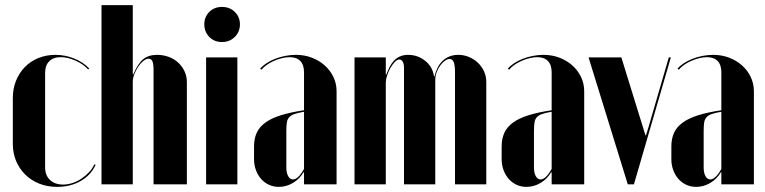

<svg xmlns="http://www.w3.org/2000/svg" viewBox="-20 -719 2986 749"><path d="M30 -337V-158Q30 -121 43 -90.5Q56 -60 79 -37.5Q102 -15 133.5 -2.5Q165 10 203 10Q255 10 295 -13Q335 -36 353 -76L348 -78Q341 -62 327.5 -47.5Q314 -33 297.5 -22Q281 -11 262.5 -5Q244 1 226 1Q194 1 175 -17Q156 -35 156 -66V-434Q156 -464 172 -480Q188 -496 217 -496Q244 -496 274.5 -482.5Q305 -469 324 -448L328 -452Q304 -477 269 -491Q234 -505 196 -505Q160 -505 129.5 -492.5Q99 -480 77 -457.5Q55 -435 42.5 -404Q30 -373 30 -337Z M500 -429H498V-459V-699H376V0H498V-400Q498 -414 504 -429.5Q510 -445 519 -458.5Q528 -472 539 -481Q550 -490 560 -490Q570 -490 574.5 -480Q579 -470 579 -447V0H709V-399Q709 -421 700 -440.5Q691 -460 675.5 -474.5Q660 -489 638.5 -497Q617 -505 593 -505Q559 -505 538.5 -488Q518 -471 500 -429Z M784 -495V0H906V-495ZM777 -624Q777 -595 796.5 -575Q816 -555 846 -555Q876 -555 896 -575Q916 -595 916 -624Q916 -653 896 -672.5Q876 -692 846 -692Q816 -692 796.5 -672.5Q777 -653 777 -624Z M971 -98Q971 -75 978.5 -55Q986 -35 999 -20.5Q1012 -6 1029.5 2Q1047 10 1068 10Q1097 10 1123 -5.5Q1149 -21 1164 -47H1166V-27V0H1293V-363Q1293 -393 1280.5 -419Q1268 -445 1246.5 -464Q1225 -483 1196.5 -494Q1168 -505 1134 -505Q1114 -505 1093 -501Q1072 -497 1053 -489.5Q1034 -482 1019 -472Q1004 -462 995 -451L1000 -447Q1007 -456 1019.5 -465Q1032 -474 1047.5 -481Q1063 -488 1079.5 -492Q1096 -496 1110 -496Q1137 -496 1151.5 -481Q1166 -466 1166 -437V-289Q1113 -281 1076 -269.5Q1039 -258 1015.5 -241Q992 -224 981.5 -201Q971 -178 971 -148ZM1123 -19Q1111 -19 1104 -32Q1097 -45 1097 -66V-207Q1097 -228 1099 -241Q1101 -254 1108.5 -262Q1116 -270 1129.5 -274.5Q1143 -279 1166 -283V-60Q1155 -40 1144 -29.5Q1133 -19 1123 -19Z M1675 -421H1673Q1668 -458 1639 -481.5Q1610 -505 1572 -505Q1554 -505 1540.5 -499Q1527 -493 1517 -482.5Q1507 -472 1500 -458Q1493 -444 1487 -428H1485V-458V-495H1363V0H1485V-394Q1485 -409 1490.5 -425.5Q1496 -442 1504 -455.5Q1512 -469 1521 -478Q1530 -487 1538 -487Q1546 -487 1551 -478.5Q1556 -470 1556 -455V0H1678V-407Q1678 -423 1683.5 -437.5Q1689 -452 1697.5 -463.5Q1706 -475 1715.5 -482Q1725 -489 1734 -489Q1745 -489 1750 -476.5Q1755 -464 1755 -437V0H1877V-399Q1877 -421 1868.5 -440Q1860 -459 1845 -473.5Q1830 -488 1810 -496.5Q1790 -505 1768 -505Q1748 -505 1732.5 -498.5Q1717 -492 1705.5 -480.5Q1694 -469 1686.5 -453.5Q1679 -438 1675 -421Z M1937 -98Q1937 -75 1944.5 -55Q1952 -35 1965 -20.5Q1978 -6 1995.5 2Q2013 10 2034 10Q2063 10 2089 -5.5Q2115 -21 2130 -47H2132V-27V0H2259V-363Q2259 -393 2246.5 -419Q2234 -445 2212.5 -464Q2191 -483 2162.5 -494Q2134 -505 2100 -505Q2080 -505 2059 -501Q2038 -497 2019 -489.5Q2000 -482 1985 -472Q1970 -462 1961 -451L1966 -447Q1973 -456 1985.5 -465Q1998 -474 2013.5 -481Q2029 -488 2045.5 -492Q2062 -496 2076 -496Q2103 -496 2117.5 -481Q2132 -466 2132 -437V-289Q2079 -281 2042 -269.5Q2005 -258 1981.5 -241Q1958 -224 1947.5 -201Q1937 -178 1937 -148ZM2089 -19Q2077 -19 2070 -32Q2063 -45 2063 -66V-207Q2063 -228 2065 -241Q2067 -254 2074.5 -262Q2082 -270 2095.5 -274.5Q2109 -279 2132 -283V-60Q2121 -40 2110 -29.5Q2099 -19 2089 -19Z M2597 -495H2589L2509 -220L2500 -191H2498L2489 -220L2404 -495H2276L2429 0H2453Z M2599 -98Q2599 -75 2606.5 -55Q2614 -35 2627 -20.5Q2640 -6 2657.5 2Q2675 10 2696 10Q2725 10 2751 -5.5Q2777 -21 2792 -47H2794V-27V0H2921V-363Q2921 -393 2908.5 -419Q2896 -445 2874.5 -464Q2853 -483 2824.5 -494Q2796 -505 2762 -505Q2742 -505 2721 -501Q2700 -497 2681 -489.5Q2662 -482 2647 -472Q2632 -462 2623 -451L2628 -447Q2635 -456 2647.5 -465Q2660 -474 2675.5 -481Q2691 -488 2707.5 -492Q2724 -496 2738 -496Q2765 -496 2779.5 -481Q2794 -466 2794 -437V-289Q2741 -281 2704 -269.5Q2667 -258 2643.5 -241Q2620 -224 2609.5 -201Q2599 -178 2599 -148ZM2751 -19Q2739 -19 2732 -32Q2725 -45 2725 -66V-207Q2725 -228 2727 -241Q2729 -254 2736.5 -262Q2744 -270 2757.5 -274.5Q2771 -279 2794 -283V-60Q2783 -40 2772 -29.5Q2761 -19 2751 -19Z"/></svg>

Font: Moniqa Black
Style: Regular
Weight: 900
Designer: Rajesh Rajput
Foundry: Rajesh Rajput
Version: Version 1.000